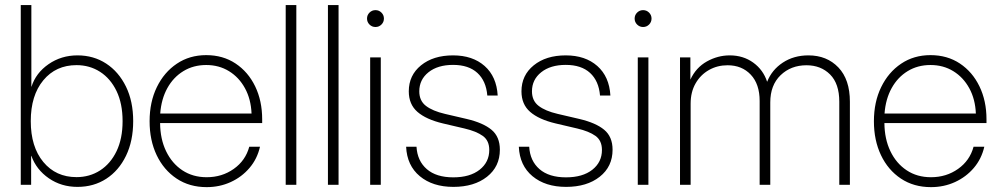

<svg xmlns="http://www.w3.org/2000/svg" viewBox="-20 -748 4043 777"><path d="M293.5 8.3Q228 8.3 177.5 -26.6Q127 -61.5 106.9 -117.2H106V0H64V-727.5H106.9V-397H107.4Q125 -452.6 176.5 -488.3Q228 -523.9 293.5 -523.9Q358.9 -523.9 409.7 -490.7Q460.4 -457.5 489.7 -397.7Q519 -337.9 519 -257.8Q519 -177.7 490 -117.7Q460.9 -57.6 410.2 -24.7Q359.4 8.3 293.5 8.3ZM289.6 -31.2Q342.8 -31.2 385 -58.3Q427.2 -85.4 451.7 -136.2Q476.1 -187 476.1 -257.8Q476.1 -328.6 451.7 -379.4Q427.2 -430.2 385 -457.3Q342.8 -484.4 289.6 -484.4Q206.1 -484.4 155.3 -423.1Q104.5 -361.8 104.5 -257.8Q104.5 -153.8 155.3 -92.5Q206.1 -31.2 289.6 -31.2Z M816.4 9.3Q746.6 9.3 694.6 -25.4Q642.6 -60.1 614 -120.1Q585.4 -180.2 585.4 -257.3Q585.4 -335 614.7 -395.3Q644 -455.6 695.6 -490.2Q747.1 -524.9 814.5 -524.9Q882.3 -524.9 933.3 -491Q984.4 -457 1012.7 -398.4Q1041 -339.8 1041 -265.1V-250H627.9Q628.4 -185.5 652.1 -136.2Q675.8 -86.9 718 -58.8Q760.3 -30.8 816.4 -30.8Q878.4 -30.8 926 -64.5Q973.6 -98.1 988.8 -154.3H1032.2Q1021 -105 989.7 -68.4Q958.5 -31.7 913.6 -11.2Q868.7 9.3 816.4 9.3ZM628.4 -288.6H998Q995.6 -346.7 971.4 -390.9Q947.3 -435.1 906.7 -460Q866.2 -484.9 814.5 -484.9Q762.7 -484.9 722.2 -460.2Q681.6 -435.5 657.2 -391.4Q632.8 -347.2 628.4 -288.6Z M1179.2 -727.5V0H1136.2V-727.5Z M1350.1 -727.5V0H1307.1V-727.5Z M1478 0V-515.6H1521V0ZM1499.5 -638.7Q1485.4 -638.7 1475.3 -648.7Q1465.3 -658.7 1465.3 -672.9Q1465.3 -687 1475.3 -697Q1485.4 -707 1499.5 -707Q1513.7 -707 1523.7 -697Q1533.7 -687 1533.7 -672.9Q1533.7 -658.7 1523.7 -648.7Q1513.7 -638.7 1499.5 -638.7Z M1814.9 8.3Q1731 8.3 1679 -34.9Q1627 -78.1 1623.5 -154.3H1665.5Q1668.9 -96.7 1707.3 -63.5Q1745.6 -30.3 1814.5 -30.3Q1881.8 -30.3 1920.9 -61Q1960 -91.8 1960 -141.1Q1960 -179.2 1933.8 -198Q1907.7 -216.8 1859.9 -228L1772.5 -248.5Q1704.6 -264.6 1669.4 -295.2Q1634.3 -325.7 1634.3 -378.4Q1634.3 -443.4 1683.8 -483.6Q1733.4 -523.9 1813.5 -523.9Q1892.6 -523.9 1941.2 -481Q1989.7 -438 1994.1 -361.3H1952.1Q1947.3 -420.4 1911.9 -452.9Q1876.5 -485.4 1813.5 -485.4Q1751.5 -485.4 1714.1 -455.6Q1676.8 -425.8 1676.8 -378.4Q1676.8 -340.3 1703.6 -319.6Q1730.5 -298.8 1780.8 -287.1L1868.7 -266.6Q1935.1 -251 1969 -222.9Q2002.9 -194.8 2002.9 -142.1Q2002.9 -73.7 1950.9 -32.7Q1898.9 8.3 1814.9 8.3Z M2271 8.3Q2187 8.3 2135 -34.9Q2083 -78.1 2079.6 -154.3H2121.6Q2125 -96.7 2163.3 -63.5Q2201.7 -30.3 2270.5 -30.3Q2337.9 -30.3 2377 -61Q2416 -91.8 2416 -141.1Q2416 -179.2 2389.9 -198Q2363.8 -216.8 2315.9 -228L2228.5 -248.5Q2160.6 -264.6 2125.5 -295.2Q2090.3 -325.7 2090.3 -378.4Q2090.3 -443.4 2139.9 -483.6Q2189.5 -523.9 2269.5 -523.9Q2348.6 -523.9 2397.2 -481Q2445.8 -438 2450.2 -361.3H2408.2Q2403.3 -420.4 2367.9 -452.9Q2332.5 -485.4 2269.5 -485.4Q2207.5 -485.4 2170.2 -455.6Q2132.8 -425.8 2132.8 -378.4Q2132.8 -340.3 2159.7 -319.6Q2186.5 -298.8 2236.8 -287.1L2324.7 -266.6Q2391.1 -251 2425 -222.9Q2459 -194.8 2459 -142.1Q2459 -73.7 2407 -32.7Q2355 8.3 2271 8.3Z M2561 0V-515.6H2604V0ZM2582.5 -638.7Q2568.4 -638.7 2558.3 -648.7Q2548.3 -658.7 2548.3 -672.9Q2548.3 -687 2558.3 -697Q2568.4 -707 2582.5 -707Q2596.7 -707 2606.7 -697Q2616.7 -687 2616.7 -672.9Q2616.7 -658.7 2606.7 -648.7Q2596.7 -638.7 2582.5 -638.7Z M2731.9 0V-515.6H2773.9V-425.8Q2796.4 -474.6 2840.6 -499.3Q2884.8 -523.9 2933.1 -523.9Q2987.8 -523.9 3028.3 -494.6Q3068.8 -465.3 3084.5 -417Q3103.5 -465.3 3147.9 -494.6Q3192.4 -523.9 3251.5 -523.9Q3326.2 -523.9 3372.8 -475.1Q3419.4 -426.3 3419.4 -336.4V0H3376.5V-336.4Q3376.5 -409.2 3339.4 -446.5Q3302.2 -483.9 3243.7 -483.9Q3180.7 -483.9 3138.9 -443.6Q3097.2 -403.3 3097.2 -333.5V0H3054.2V-339.4Q3054.2 -407.7 3018.3 -445.8Q2982.4 -483.9 2924.3 -483.9Q2882.8 -483.9 2848.9 -464.6Q2814.9 -445.3 2794.9 -410.4Q2774.9 -375.5 2774.9 -328.6V0Z M3747.6 9.3Q3677.7 9.3 3625.7 -25.4Q3573.7 -60.1 3545.2 -120.1Q3516.6 -180.2 3516.6 -257.3Q3516.6 -335 3545.9 -395.3Q3575.2 -455.6 3626.7 -490.2Q3678.2 -524.9 3745.6 -524.9Q3813.5 -524.9 3864.5 -491Q3915.5 -457 3943.8 -398.4Q3972.2 -339.8 3972.2 -265.1V-250H3559.1Q3559.6 -185.5 3583.3 -136.2Q3606.9 -86.9 3649.2 -58.8Q3691.4 -30.8 3747.6 -30.8Q3809.6 -30.8 3857.2 -64.5Q3904.8 -98.1 3919.9 -154.3H3963.4Q3952.1 -105 3920.9 -68.4Q3889.6 -31.7 3844.7 -11.2Q3799.8 9.3 3747.6 9.3ZM3559.6 -288.6H3929.2Q3926.8 -346.7 3902.6 -390.9Q3878.4 -435.1 3837.9 -460Q3797.4 -484.9 3745.6 -484.9Q3693.8 -484.9 3653.3 -460.2Q3612.8 -435.5 3588.4 -391.4Q3564 -347.2 3559.6 -288.6Z"/></svg>

Font: Inter Display ExtraLight
Style: Regular
Weight: 200
Designer: Rasmus Andersson
Foundry: rsms
Version: Version 4.000;git-a52131595